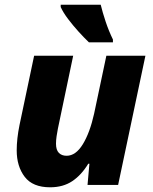

<svg xmlns="http://www.w3.org/2000/svg" viewBox="-20 -786 652 816"><path d="M193 10Q119 10 85 -34.5Q51 -79 51 -147Q51 -196 63 -255L125 -549H291L226 -239Q223 -224 220.5 -207Q218 -190 218 -175Q218 -149 230 -136.5Q242 -124 263 -124Q302 -124 332 -173Q362 -222 380 -303L432 -549H598L482 0H352L360 -90H355Q326 -42 287 -16Q248 10 193 10ZM358 -606Q337 -626 313.5 -652Q290 -678 269.5 -705Q249 -732 238 -756V-766H408Q416 -733 429 -694Q442 -655 460 -618V-606Z"/></svg>

Font: Noto Sans ExtraBold
Style: Italic
Weight: 800
Italic angle: -12°
Designer: Monotype Design Team
Foundry: Monotype Imaging Inc.
Version: Version 2.013; ttfautohint (v1.8.4.7-5d5b)